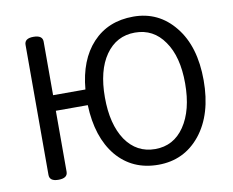

<svg xmlns="http://www.w3.org/2000/svg" viewBox="-81 -852 1177 971"><g transform="rotate(-10 507.0 -367.0)"><path d="M805 -149Q861 -231 861 -369Q861 -507 805 -586Q750 -666 655 -666Q560 -666 504 -586Q449 -507 449 -369Q449 -231 504 -149Q560 -68 655 -68Q750 -68 805 -149ZM873 -90Q790 13 657 13Q524 13 443 -83Q363 -180 357 -346H193V-33Q193 0 146 0Q100 0 100 -33V-701Q100 -734 146 -734Q193 -734 193 -701V-426H359Q372 -576 451 -661Q531 -747 661 -747Q791 -747 873 -645Q956 -543 956 -368Q956 -194 873 -90Z"/></g></svg>

Font: Swei Gothic CJK TC Regular
Style: Regular
Weight: 400
Version: Version 2.129